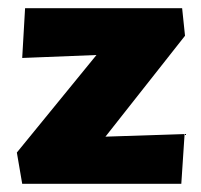

<svg xmlns="http://www.w3.org/2000/svg" viewBox="-20 -447 489 467"><path d="M21 -76 270 -381 334 -318 34 -306 41 -427H423L430 -360L180 -43L128 -111L429 -121L421 0H34Z"/></svg>

Font: Ysabeau Infant Black
Style: Regular
Weight: 900
Designer: Christian Thalmann (Catharsis Fonts)
Version: Version 2.001;gftools[0.9.30]; featfreeze: ss01,ss02,lnum